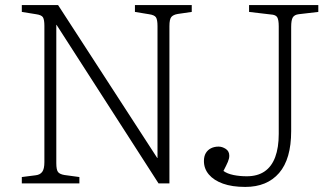

<svg xmlns="http://www.w3.org/2000/svg" viewBox="-20 -723 1287 757"><path d="M66 0V-25L121 -32Q138 -34 146.5 -45.5Q155 -57 155 -84V-621Q155 -645 149.5 -654.5Q144 -664 122 -667L66 -676V-703H209L600 -100H601V-620Q601 -645 595 -654.5Q589 -664 567 -667L512 -676V-703H736V-676L681 -668Q663 -665 655.5 -656Q648 -647 648 -620V0H605L203 -625H202V-80Q202 -53 209 -44.5Q216 -36 234 -33L293 -25V0ZM947 14Q895 14 859 1Q823 -12 803.5 -35Q784 -58 784 -88Q784 -107 791.5 -119.5Q799 -132 812 -138.5Q825 -145 842 -145Q856 -145 870 -136Q884 -127 884 -109Q884 -98 878.5 -85Q873 -72 861 -49Q876 -38 900.5 -33Q925 -28 953 -28Q995 -28 1023 -47Q1051 -66 1065 -103.5Q1079 -141 1079 -195V-619Q1079 -645 1073 -655Q1067 -665 1047 -666L962 -676V-703H1235V-676L1158 -667Q1141 -665 1134.5 -654.5Q1128 -644 1128 -617V-206Q1128 -96 1080.5 -41Q1033 14 947 14Z"/></svg>

Font: Literata 18pt ExtraLight
Style: Regular
Weight: 250
Designer: Latin by Veronika Burian and Jose Scaglione. Greek by Irene Vlachou. Cyrillic by Vera Evstafieva.
Foundry: TypeTogether
Version: Version 3.103;gftools[0.9.29]